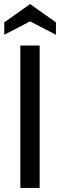

<svg xmlns="http://www.w3.org/2000/svg" viewBox="-20 -924 295 944"><path d="M80 0V-700H175V0ZM1 -753V-814L128 -904L255 -814V-753L128 -819Z"/></svg>

Font: Cabin Resolve
Style: Regular-Resolve
Weight: 400
Designer: Pablo Impallari
Foundry: Pablo Impallari. http://www.impallari.com Igino Marini. http://www.ikern.com
Version: Version 3.001